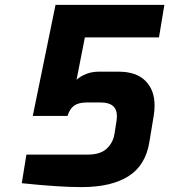

<svg xmlns="http://www.w3.org/2000/svg" viewBox="-20 -760 692 785"><path d="M69 -11 88 -128H340Q390 -128 416 -152Q442 -176 448 -212L456 -263Q458 -277 458 -285Q458 -341 392 -341H334Q301 -341 283 -328Q265 -315 256 -286H114L207 -740H652L630 -607H327L293 -434Q310 -449 333.5 -458Q357 -467 384 -467H464Q537 -467 574.5 -429.5Q612 -392 612 -329Q612 -310 609 -290L591 -181Q576 -85 506 -40Q436 5 313 5Q221 5 69 -11Z"/></svg>

Font: Exo
Style: Bold Italic
Weight: 700
Italic angle: -9°
Designer: Natanael Gama
Foundry: Natanael Gama
Version: Version 1.500; ttfautohint (v1.6)